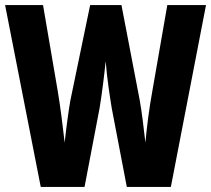

<svg xmlns="http://www.w3.org/2000/svg" viewBox="-27 -734 829 754"><path d="M782 -714H630L571 -375C559 -310 549 -231 544 -174C538 -229 529 -300 522 -339L450 -714H327L249 -338C243 -303 233 -232 227 -174C220 -236 209 -322 200 -375L142 -714H-7L133 0H305L364 -309C373 -362 383 -443 388 -494C393 -428 404 -357 412 -308L471 0H644Z"/></svg>

Font: Noto Sans Kannada ExtraCondensed ExtraBold
Style: Regular
Weight: 800
Width: 2
Designer: Jelle Bosma - Monotype Design Team
Foundry: Monotype Imaging Inc.
Version: Version 2.005